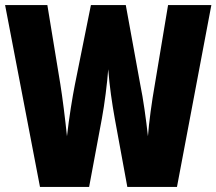

<svg xmlns="http://www.w3.org/2000/svg" viewBox="-20 -734 850 754"><path d="M810 -714H640L588 -402C576 -334 565 -254 561 -199C554 -263 542 -349 531 -401L474 -714H337L274 -401C265 -356 251 -271 243 -199C236 -267 225 -354 217 -403L166 -714H0L137 0H330L380 -268C391 -327 401 -408 405 -462C410 -396 420 -328 431 -267L480 0H675Z"/></svg>

Font: Noto Sans Oriya ExtCond Blk
Style: Regular
Weight: 900
Width: 2
Designer: Amélie Bonet and Sol Matas
Foundry: Google LLC
Version: Version 2.006